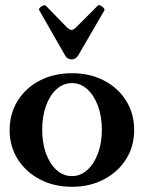

<svg xmlns="http://www.w3.org/2000/svg" viewBox="-20 -706 552 737"><path d="M257 11Q187 11 133 -17.5Q79 -46 48 -95Q17 -144 17 -207Q17 -270 48 -319.5Q79 -369 133 -397Q187 -425 257 -425Q325 -425 379 -397Q433 -369 464 -319.5Q495 -270 495 -207Q495 -144 464 -95Q433 -46 379 -17.5Q325 11 257 11ZM256 -30Q289 -30 315 -53.5Q341 -77 356 -117Q371 -157 371 -208Q371 -259 356 -299.5Q341 -340 315 -363.5Q289 -387 256 -387Q223 -387 197 -363.5Q171 -340 156.5 -299.5Q142 -259 142 -208Q142 -157 156.5 -117Q171 -77 197 -53.5Q223 -30 256 -30ZM256 -478Q238 -478 230 -493L131 -666Q128 -671 133 -676.5Q138 -682 145.5 -684.5Q153 -687 156 -684L233 -605Q246 -591 255 -591Q263 -591 276 -605L355 -684Q358 -688 365 -685Q372 -682 377.5 -676Q383 -670 380 -665L280 -493Q270 -478 256 -478Z"/></svg>

Font: Junicode SmExp
Style: Bold
Weight: 700
Width: 6
Designer: Peter S. Baker
Version: Version 2.205; ttfautohint (v1.8.4)